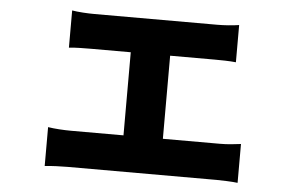

<svg xmlns="http://www.w3.org/2000/svg" viewBox="-45 -613 1090 709"><g transform="rotate(5 500.0 -258.5)"><path d="M195 -549Q212 -546 235.5 -544.5Q259 -543 277 -543H734Q752 -543 773.5 -544.5Q795 -546 814 -549V-411Q795 -413 773 -413.5Q751 -414 734 -414H277Q259 -414 235.5 -413.5Q212 -413 195 -411ZM424 -30V-474H570V-30ZM144 -112Q163 -109 186 -107.5Q209 -106 229 -106H781Q803 -106 823 -108Q843 -110 859 -112V32Q843 30 818.5 29Q794 28 781 28H229Q210 28 187 29Q164 30 144 32Z"/></g></svg>

Font: Noto Sans SC ExtraBold
Style: Regular
Weight: 800
Designer: Ryoko NISHIZUKA 西塚涼子 (kana, bopomofo & ideographs); Paul D. Hunt (Latin, Greek & Cyrillic); Sandoll Communications 산돌커뮤니
Foundry: Adobe
Version: Version 2.004-H2;hotconv 1.0.118;makeotfexe 2.5.65603